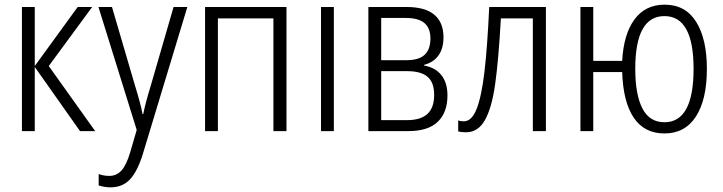

<svg xmlns="http://www.w3.org/2000/svg" viewBox="-20 -562 3098 823"><path d="M375 -532 189 -279 388 0H323L129 -275V0H74V-532H129V-279L313 -532Z M460 -532 559 -194Q583 -117 591 -73H594Q603 -119 626 -194L724 -532H783L592 99Q569 173 537 207Q505 241 454 241Q429 241 403 233V184Q425 192 448 192Q480 192 501 168.5Q522 145 538 91L566 -5L402 -532Z M1208 0H1152V-483H914V0H859V-532H1208Z M1356 0V-532H1411V0Z M1798 -284V-281Q1845 -273 1871.5 -240.5Q1898 -208 1898 -153Q1898 -80 1856.5 -40Q1815 0 1730 0H1559V-532H1724Q1802 -532 1841.5 -499Q1881 -466 1881 -402Q1881 -355 1860 -325Q1839 -295 1798 -284ZM1719 -485H1614V-304H1723Q1775 -304 1800 -327Q1825 -350 1825 -397Q1825 -441 1799.5 -463Q1774 -485 1719 -485ZM1726 -257H1614V-47H1724Q1783 -47 1812 -73.5Q1841 -100 1841 -155Q1841 -209 1812.5 -233Q1784 -257 1726 -257Z M2264 0V-483H2127Q2117 -304 2102.5 -201.5Q2088 -99 2058.5 -47Q2029 5 1978 5Q1956 5 1944 1V-46Q1953 -42 1968 -42Q2002 -42 2023 -95Q2044 -148 2056.5 -253.5Q2069 -359 2077 -532H2320V0Z M2828 10Q2742 10 2696.5 -57.5Q2651 -125 2647 -253H2523V0H2468V-532H2523V-301H2647Q2653 -415 2699.5 -478.5Q2746 -542 2829 -542Q2918 -542 2964 -468.5Q3010 -395 3010 -267Q3010 -135 2963 -62.5Q2916 10 2828 10ZM2828 -38Q2953 -38 2953 -267Q2953 -493 2828 -493Q2703 -493 2703 -267Q2703 -157 2733.5 -97.5Q2764 -38 2828 -38Z"/></svg>

Font: Noto Sans Display Light Narrow
Style: Regular
Weight: 300
Width: 4
Designer: Monotype Design team
Foundry: Monotype Imaging Inc.
Version: Version 1.000